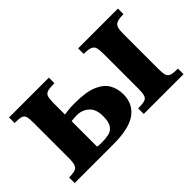

<svg xmlns="http://www.w3.org/2000/svg" viewBox="-74 -726 979 979"><g transform="rotate(-45 416.0 -236.5)"><path d="M303 0H25V-40Q71 -40 82.5 -54Q94 -68 94 -108V-365Q94 -395 90 -409.5Q86 -424 71.5 -428.5Q57 -433 25 -433V-473H312V-433Q279 -433 263 -428.5Q247 -424 242 -409.5Q237 -395 237 -365V-282Q252 -284 267.5 -286Q283 -288 312 -288Q394 -288 439 -269Q484 -250 502.5 -217.5Q521 -185 521 -144Q521 -76 470 -38Q419 0 303 0ZM810 0H523V-40Q556 -40 571 -45Q586 -50 590.5 -65.5Q595 -81 595 -112V-360Q595 -389 591 -404.5Q587 -420 571.5 -426.5Q556 -433 523 -433V-473H810V-433Q778 -433 762.5 -426.5Q747 -420 742.5 -404.5Q738 -389 738 -360V-112Q738 -81 742.5 -65.5Q747 -50 762.5 -45Q778 -40 810 -40ZM270 -48Q297 -48 319.5 -53Q342 -58 355.5 -77.5Q369 -97 369 -139Q369 -189 342 -213Q315 -237 277 -237Q258 -237 237 -234V-50Q250 -49 253 -48.5Q256 -48 270 -48Z"/></g></svg>

Font: STIX Two Text
Style: Bold
Weight: 700
Designer: Ross Mills, John Hudson & Paul Hanslow, Tiro Typeworks Ltd; with prior portions MicroPress Inc., and Coen Hoffman.
Foundry: Tiro Typeworks Ltd
Version: Version 2.13 b171